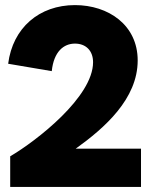

<svg xmlns="http://www.w3.org/2000/svg" viewBox="-20 -733 585 753"><path d="M20 0H533V-150H277C390 -231 520 -345 520 -496C520 -635 405 -713 274 -713C134 -713 30 -624 12 -483L183 -454C191 -531 230 -562 274 -562C317 -562 345 -534 345 -489C345 -353 124 -181 20 -120Z"/></svg>

Font: Fixel Text ExtraBold
Style: Regular
Weight: 800
Width: 4
Designer: AlfaBravo + MacPaw
Foundry: Kyrylo Tkachov, Marchela Mozhyna, Serhii Makarenko, Maria Weinstein, Zakhar Kryvoshyya
Version: Version 1.211